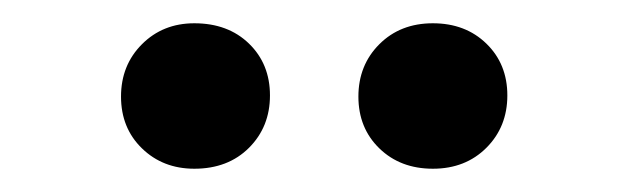

<svg xmlns="http://www.w3.org/2000/svg" viewBox="-20 -765 540 165"><path d="M352 -620Q324 -620 306 -637.5Q288 -655 288 -682Q288 -709 306 -727Q324 -745 352 -745Q380 -745 398 -727.5Q416 -710 416 -683Q416 -656 398 -638Q380 -620 352 -620ZM147 -620Q120 -620 102 -637.5Q84 -655 84 -682Q84 -709 102 -727Q120 -745 147 -745Q176 -745 194 -727.5Q212 -710 212 -683Q212 -656 194 -638Q176 -620 147 -620Z"/></svg>

Font: Literata Variable Black
Style: Regular
Weight: 900
Designer: Latin by Veronika Burian and Jose Scaglione. Greek by Irene Vlachou. Cyrillic by Vera Evstafieva.
Foundry: TypeTogether
Version: Version 3.021